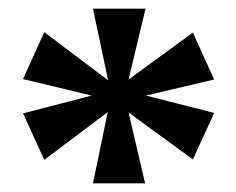

<svg xmlns="http://www.w3.org/2000/svg" viewBox="-20 -781 543 442"><path d="M194 -359 228 -523 82 -413 33 -520 191 -561 33 -599 82 -707 229 -596 194 -761H315L276 -598L424 -706L473 -598L316 -561L473 -521L424 -414L276 -522L314 -359Z"/></svg>

Font: Noto Serif Tibetan ExtraBold
Style: Regular
Weight: 800
Version: Version 2.103